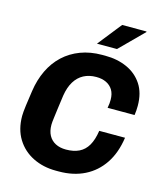

<svg xmlns="http://www.w3.org/2000/svg" viewBox="-129 -986 937 1093"><g transform="rotate(15 339.0 -439.5)"><path d="M304 10Q229 10 168.5 -20Q108 -50 73 -106.5Q38 -163 38 -242Q38 -262 43.5 -304Q49 -346 56 -392Q66 -461 93 -517Q120 -573 162.5 -612.5Q205 -652 262 -673.5Q319 -695 388 -695H407Q478 -695 535 -669.5Q592 -644 625.5 -593.5Q659 -543 659 -467Q659 -453 658 -439.5Q657 -426 655 -412H496Q499 -428 500 -438.5Q501 -449 501 -460Q501 -495 487 -518Q473 -541 448 -553Q423 -565 389 -565Q347 -565 315 -548Q283 -531 262.5 -497.5Q242 -464 234 -414Q227 -365 223 -333.5Q219 -302 216.5 -283.5Q214 -265 213 -254.5Q212 -244 212 -236Q212 -199 226 -173.5Q240 -148 266 -134.5Q292 -121 328 -121Q373 -121 405 -136.5Q437 -152 456.5 -185.5Q476 -219 484 -273H636Q623 -182 581 -119Q539 -56 473 -23Q407 10 321 10ZM343 -749 454 -889H597L598 -886L461 -749Z"/></g></svg>

Font: Chivo Medium
Style: Bold Italic
Weight: 700
Italic angle: -8.05°
Version: Version 2.002